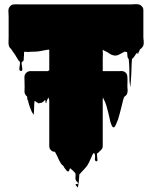

<svg xmlns="http://www.w3.org/2000/svg" viewBox="-20 -721 722 912"><path d="M661 -505Q660 -504 660 -503Q660 -502 659.5 -502Q659 -502 659 -501Q659 -500 657 -498.5Q655 -497 655 -496Q655 -494 654 -494Q653 -493 652 -492Q651 -491 650 -490Q650 -490 649.5 -489.5Q649 -489 648 -489Q648 -489 647.5 -489Q647 -489 647 -488Q646 -488 645 -487Q644 -483 642 -479.5Q640 -476 638 -472Q637 -470 636.5 -467Q636 -464 634 -465Q632 -467 632 -472Q628 -468 625 -463.5Q622 -459 619 -454Q615 -448 611 -444Q611 -444 610.5 -443.5Q610 -443 609 -443Q609 -443 607 -441Q605 -419 604.5 -393.5Q604 -368 602 -345Q602 -340 601 -329.5Q600 -319 599.5 -312.5Q599 -306 598 -311Q594 -334 594.5 -367.5Q595 -401 593 -423Q592 -438 591.5 -439.5Q591 -441 591 -440.5Q591 -440 588 -445Q587 -446 587 -447Q585 -452 585 -459Q585 -466 584 -473L572 -476Q568 -474 567 -473Q556 -467 544 -461Q532 -455 519 -458Q509 -460 500 -466.5Q491 -473 482 -477L472 -482Q469 -485 468 -485V-477Q469 -470 468.5 -460Q468 -450 468 -442V-383H542Q548 -383 554.5 -383.5Q561 -384 567 -382Q585 -375 585 -356Q586 -345 585.5 -333Q585 -321 585 -310Q585 -303 586 -296Q587 -289 585 -281Q585 -280 584.5 -279Q584 -278 584 -276Q584 -275 583.5 -274.5Q583 -274 583 -274Q583 -273 582.5 -273Q582 -273 582 -272Q582 -272 580 -270Q577 -265 570 -261L567 -254V-252L564 -243Q564 -242 563.5 -240.5Q563 -239 563 -238Q558 -219 553.5 -200Q549 -181 543 -162Q542 -156 539.5 -150.5Q537 -145 535 -140Q534 -137 533 -134.5Q532 -132 531 -130Q531 -130 530.5 -129.5Q530 -129 530 -128Q530 -128 529.5 -127.5Q529 -127 529 -126Q528 -123 525.5 -119.5Q523 -116 519 -116Q516 -116 514 -119.5Q512 -123 511 -124L508 -132Q504 -141 503 -148Q499 -165 495 -182.5Q491 -200 486 -217L481 -231Q480 -233 480 -234.5Q480 -236 479 -237Q476 -244 472 -251Q468 -262 468.5 -257Q469 -252 468 -250V-27Q468 -14 456 -5L446 5Q445 6 444 6Q442 8 441 8Q440 14 441.5 23.5Q443 33 443 39.5Q443 46 437 45Q429 43 431 31Q433 19 429 8Q426 8 424 6Q423 7 422.5 8.5Q422 10 421 11Q420 12 419.5 14Q419 16 417 18Q417 20 415 24Q409 37 402.5 51Q396 65 386 76L364 100Q364 100 362 102Q361 103 360 104Q359 105 357 107Q356 117 355.5 127.5Q355 138 353 149Q352 154 351 164Q350 174 349 169Q338 158 339 155.5Q340 153 345 153Q350 153 351 150.5Q352 148 341 137Q337 129 338.5 119.5Q340 110 338 102Q334 97 328 91Q322 85 313 78Q311 80 309 87.5Q307 95 301 93Q300 93 297 90Q293 86 290 81.5Q287 77 284 73Q283 69 280 66.5Q277 64 272 59Q271 57 269 55Q259 39 253 23L241 0L232 -1L226 -4Q214 -13 214 -27V-246L210 -258Q209 -257 206 -250.5Q203 -244 202 -242Q201 -240 200.5 -235Q200 -230 198 -231Q196 -234 196 -238.5Q196 -243 195 -247Q191 -243 186 -238.5Q181 -234 175 -232Q174 -232 171.5 -232Q169 -232 163 -230Q162 -230 156.5 -234Q151 -238 151 -238Q151 -238 147 -240Q144 -240 144 -241Q142 -225 142 -209Q142 -193 140 -177Q139 -175 138 -178Q137 -181 136 -182Q131 -188 128 -197Q124 -206 121 -215Q118 -224 115 -234Q114 -237 114 -240Q114 -243 113 -246Q113 -245 112.5 -244Q112 -243 112 -244Q109 -249 109.5 -254Q110 -259 108 -263Q101 -268 98 -277Q98 -278 97.5 -278.5Q97 -279 97 -280Q96 -288 96.5 -295Q97 -302 97 -309Q97 -320 96.5 -331.5Q96 -343 96 -353Q96 -356 96.5 -359Q97 -362 98 -366Q105 -380 120 -383H206L214 -387V-485H209Q207 -485 205 -484.5Q203 -484 202 -484L185 -481Q184 -481 183 -480.5Q182 -480 181 -480Q167 -477 152.5 -476Q138 -475 123 -475Q114 -473 103 -475H95Q95 -475 95 -473.5Q95 -472 94 -470Q94 -465 94 -459Q94 -453 93 -448V-441Q93 -440 92.5 -436.5Q92 -433 91 -432Q91 -431 90 -430.5Q89 -430 88 -429L83 -426Q82 -419 84 -408.5Q86 -398 86 -390.5Q86 -383 79 -384Q72 -385 72 -393Q72 -401 74 -411Q76 -421 74 -428Q71 -430 68 -434Q63 -441 58 -450Q54 -458 48.5 -465.5Q43 -473 38 -480Q38 -482 36 -484Q33 -488 29.5 -491.5Q26 -495 24 -499Q23 -500 23 -501.5Q23 -503 22 -504Q21 -506 21 -510Q20 -518 20.5 -526.5Q21 -535 21 -542V-642Q21 -653 20 -666.5Q19 -680 26 -689Q30 -695 37 -698Q42 -700 45 -700Q48 -700 50 -700Q56 -701 61.5 -700.5Q67 -700 72 -700H602Q607 -700 620 -701Q633 -702 643 -699Q652 -695 657 -687Q661 -682 661 -673V-548Q661 -538 662.5 -527Q664 -516 661 -505Z"/></svg>

Font: Rubik Wet Paint
Style: Regular
Weight: 400
Designer: Hubert and Fischer, NaN
Foundry: Hubert and Fischer, NaN
Version: Version 2.200